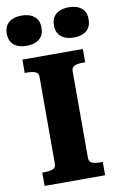

<svg xmlns="http://www.w3.org/2000/svg" viewBox="-124 -1007 664 1063"><g transform="rotate(-10 208.0 -475.5)"><path d="M115 -111V-599Q115 -621 97.5 -628Q80 -635 54 -635H38V-710H378V-635H363Q336 -635 318.5 -628Q301 -621 301 -599V-111Q301 -89 318.5 -82Q336 -75 363 -75H378V0H38V-75H54Q80 -75 97.5 -82Q115 -89 115 -111ZM173 -866Q173 -824 146.5 -802.5Q120 -781 75 -781Q30 -781 4 -802.5Q-22 -824 -22 -866Q-22 -908 4 -929.5Q30 -951 75 -951Q120 -951 146.5 -929.5Q173 -908 173 -866ZM438 -866Q438 -824 412 -802.5Q386 -781 340 -781Q296 -781 269.5 -802.5Q243 -824 243 -866Q243 -908 269.5 -929.5Q296 -951 340 -951Q386 -951 412 -929.5Q438 -908 438 -866Z"/></g></svg>

Font: Roboto Serif 20pt
Style: Bold
Weight: 700
Version: Version 1.008